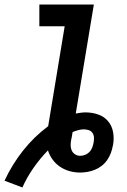

<svg xmlns="http://www.w3.org/2000/svg" viewBox="-43 -755 563 849"><path d="M56 74 -23 44Q10 -27 58.5 -88.5Q107 -150 170 -197L243 -639H131V-735H372L292 -253Q303 -255 314 -256.5Q325 -258 335 -258Q364 -258 390.5 -249Q417 -240 434.5 -219.5Q452 -199 457 -171Q462 -143 457 -115Q457 -114 456.5 -113Q456 -112 456 -111Q453 -94 447 -78Q441 -62 431 -47.5Q421 -33 407 -22Q393 -11 377 -4.5Q361 2 344.5 5Q328 8 311 8Q287 8 264 1.5Q241 -5 222 -18Q203 -31 189.5 -49.5Q176 -68 169 -90Q134 -54 105 -12.5Q76 29 56 74ZM311 -66Q323 -66 334 -70.5Q345 -75 353 -83.5Q361 -92 365 -103Q369 -114 371 -125Q373 -136 372.5 -147Q372 -158 366 -167Q360 -176 349.5 -179.5Q339 -183 328 -183Q315 -183 302.5 -179.5Q290 -176 278 -171Q277 -162 275 -152.5Q273 -143 271 -133Q269 -121 269.5 -109.5Q270 -98 275 -88Q280 -78 290 -72Q300 -66 311 -66Z"/></svg>

Font: Iosevka Slab
Style: Bold Italic
Weight: 700
Italic angle: -9°
Monospace: yes
Designer: Belleve Invis
Foundry: Belleve Invis
Version: Version 11.1.0; ttfautohint (v1.8.3)